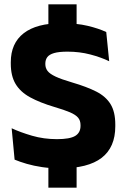

<svg xmlns="http://www.w3.org/2000/svg" viewBox="-20 -759 580 881"><path d="M331.5 -572.5H202V-739H331.5ZM331.5 102H202V-73.5H331.5ZM256.5 13.5Q212 13.5 173.2 7.8Q134.5 2 102.8 -7.2Q71 -16.5 47 -26.5L33.5 -170.5Q73 -152 127 -136.2Q181 -120.5 241.5 -120.5Q300 -120.5 324.8 -135.2Q349.5 -150 349.5 -181.5V-185Q349.5 -206 338.2 -219.2Q327 -232.5 300.8 -243.8Q274.5 -255 230 -268Q163 -288 118.2 -312.5Q73.5 -337 51.5 -373.8Q29.5 -410.5 29.5 -467V-473.5Q29.5 -560.5 88.8 -606.5Q148 -652.5 263 -652.5Q332 -652.5 382.2 -640.5Q432.5 -628.5 467.5 -612L481 -478Q442.5 -496.5 393.8 -509.2Q345 -522 289.5 -522Q250.5 -522 228.2 -515.5Q206 -509 197 -496.8Q188 -484.5 188 -467V-465Q188 -447 198.2 -433.5Q208.5 -420 235.2 -407.5Q262 -395 311.5 -380.5Q378 -361 421.8 -338.8Q465.5 -316.5 487.2 -281.2Q509 -246 509 -187.5V-179.5Q509 -83 446.5 -34.8Q384 13.5 256.5 13.5Z"/></svg>

Font: Anek Telugu Medium
Style: Bold
Weight: 700
Version: Version 1.003